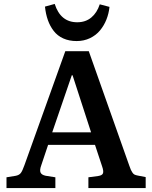

<svg xmlns="http://www.w3.org/2000/svg" viewBox="-20 -962 778 982"><path d="M372.1 -752Q333.5 -752 303.7 -765.4Q273.9 -778.8 254.9 -803.5Q235.8 -828.1 224.9 -859.1Q213.9 -890.1 210 -928.2L259.8 -941.9Q289.6 -848.1 375 -848.1Q417.5 -848.1 446.8 -872.3Q476.1 -896.5 490.2 -939.9L540 -926.8Q536.6 -893.1 524.4 -862.3Q512.2 -831.5 491.7 -806.6Q471.2 -781.7 440.2 -766.8Q409.2 -752 372.1 -752ZM13.2 0V-55.2L61 -63Q78.1 -66.4 86.4 -77.1Q94.7 -87.9 105 -117.2L314 -700.2H434.1L641.1 -115.2Q647 -98.6 649.4 -93.3Q651.9 -87.9 657 -79.8Q662.1 -71.8 668.5 -68.8Q674.8 -65.9 685.1 -64L725.1 -56.2V0H432.1V-55.2L482.9 -62Q502.9 -64.9 506.8 -75.9Q510.7 -86.9 502 -111.8L465.8 -221.2H226.1L190.9 -116.2Q182.1 -92.3 187.3 -79.8Q192.4 -67.4 213.9 -63L263.2 -55.2V0ZM247.1 -285.2H445.8L351.1 -577.1H347.2Z"/></svg>

Font: Literata Book SemiBold
Style: Regular
Weight: 600
Designer: Latin by Veronika Burian and Jose Scaglione. Greek by Irene Vlachou. Cyrillic by Vera Evstafieva
Foundry: TypeTogether
Version: Version 2.003;PS 002.003;hotconv 1.0.88;makeotf.lib2.5.64775